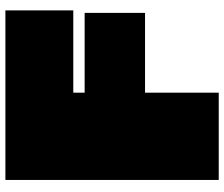

<svg xmlns="http://www.w3.org/2000/svg" viewBox="-78 -732 810 693"><g transform="rotate(-90 326.5 -385.0)"><path d="M636 -770V-525H339V-484H627V-266H339V0H24V-770Z"/></g></svg>

Font: Gasoek One
Style: Regular
Weight: 400
Designer: Jiashuo Zhang
Foundry: JAMO
Version: Version 1.000; ttfautohint (v1.8.4.7-5d5b);gftools[0.9.29]